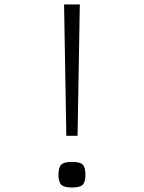

<svg xmlns="http://www.w3.org/2000/svg" viewBox="-20 -820 640 854"><path d="M275 -216 265 -800H335L325 -216ZM300 14Q266 14 253 2Q240 -10 240 -43Q240 -76 253 -88Q266 -100 300 -100Q335 -100 347.5 -88Q360 -76 360 -43Q360 -10 347.5 2Q335 14 300 14Z"/></svg>

Font: Victor Mono Thin Thin
Style: Regular
Weight: 250
Monospace: yes
Version: Version 1.561;gftools[0.9.30]